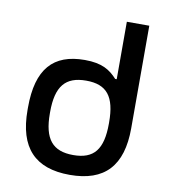

<svg xmlns="http://www.w3.org/2000/svg" viewBox="-81 -780 762 859"><g transform="rotate(10 300.0 -350.5)"><path d="M57 -256V-244C57 -73 135 9 293 9C451 9 528 -73 528 -244V-710H426V-449H419C387 -484 351 -509 271 -509C128 -509 57 -431 57 -256ZM158 -247V-253C158 -370 199 -419 293 -419C387 -419 426 -370 426 -253V-247C426 -130 387 -81 293 -81C199 -81 158 -130 158 -247Z"/></g></svg>

Font: LT Wave Mono Medium
Style: Regular
Weight: 500
Designer: Daniel Lyons
Version: Version 2.5 (Glyphs App)